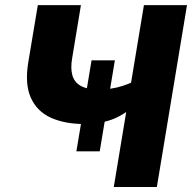

<svg xmlns="http://www.w3.org/2000/svg" viewBox="-20 -748 768 768"><path d="M316.9 -252Q239.3 -252 183.6 -277.1Q127.9 -302.2 103.3 -357.2Q78.6 -412.1 93.3 -500L131.3 -727.5H303.7L268.6 -515.1Q261.7 -475.6 269.3 -447.5Q276.9 -419.4 302.5 -404.8Q328.1 -390.1 375.5 -390.1Q426.8 -390.1 470 -404.3Q513.2 -418.5 542.5 -436.5L525.4 -331.5Q473.6 -286.1 425.3 -269Q377 -252 316.9 -252ZM435.1 0 555.7 -727.5H728L607.4 0ZM285.6 -142.6 346.2 -506.8H439.5L378.9 -142.6Z"/></svg>

Font: Inter 16pt ExtraBold
Style: Italic
Weight: 800
Italic angle: -9.3988°
Version: Version 4.001;git-66647c0bb